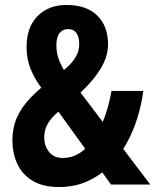

<svg xmlns="http://www.w3.org/2000/svg" viewBox="-20 -743 640 773"><path d="M217 10Q153 10 111.5 -15Q70 -40 50 -82.5Q30 -125 30 -179Q30 -228 48 -269.5Q66 -311 103.5 -350Q141 -389 197 -430Q223 -449 246.5 -469Q270 -489 284.5 -513Q299 -537 299 -566Q299 -596 287 -611Q275 -626 255 -626Q233 -626 220 -610Q207 -594 207 -562Q207 -527 218.5 -499Q230 -471 244 -451.5Q258 -432 265 -422L585 0H427L175 -349Q161 -370 140 -398.5Q119 -427 103 -466Q87 -505 87 -554Q87 -633 131 -678Q175 -723 248 -723Q328 -723 371.5 -680.5Q415 -638 415 -564Q415 -525 396 -486.5Q377 -448 342.5 -409.5Q308 -371 260 -332Q228 -306 205 -284.5Q182 -263 170 -240.5Q158 -218 158 -188Q158 -157 177 -132Q196 -107 233 -107Q269 -107 298 -125Q327 -143 349.5 -173Q372 -203 388 -239Q404 -275 414 -311Q424 -347 429 -377H557Q550 -323 533 -268Q516 -213 488 -163Q460 -113 420.5 -74Q381 -35 330.5 -12.5Q280 10 217 10Z"/></svg>

Font: Noto Sans Mono
Style: Bold
Weight: 700
Designer: Monotype Design Team
Foundry: Monotype Imaging Inc.
Version: Version 2.014